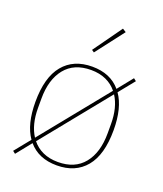

<svg xmlns="http://www.w3.org/2000/svg" viewBox="-143 -845 825 969"><g transform="rotate(20 270.0 -361.0)"><path d="M39 18 107 -66Q60 -133 60 -253Q60 -385 115 -451.5Q170 -518 270 -518Q368 -518 422 -454L487 -535L501 -524L433 -440Q480 -373 480 -253Q480 -121 425 -54.5Q370 12 270 12Q172 12 118 -52L53 29ZM409 -439Q386 -468 351 -484Q316 -500 270 -500Q179 -500 131 -440.5Q83 -381 83 -278V-228Q83 -139 120 -82ZM270 -6Q361 -6 409 -65.5Q457 -125 457 -228V-278Q457 -367 420 -424L131 -67Q154 -38 189 -22Q224 -6 270 -6ZM239 -597 349 -751 368 -739 252 -588Z"/></g></svg>

Font: IBM Plex Serif Thin
Style: Regular
Weight: 100
Designer: Mike Abbink, Paul van der Laan, Pieter van Rosmalen
Foundry: Bold Monday
Version: Version 3.001